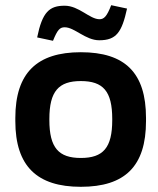

<svg xmlns="http://www.w3.org/2000/svg" viewBox="-20 -710 607 739"><path d="M39 -256V-244C39 -70 123 9 291 9C461 9 542 -70 542 -244V-256C542 -430 461 -509 291 -509C123 -509 39 -430 39 -256ZM123 -566 184 -553C201 -595 210 -605 229 -605C267 -605 309 -555 362 -555C428 -555 449 -586 469 -677L408 -690C391 -646 380 -636 363 -636C325 -636 284 -688 229 -688C170 -688 143 -664 123 -566ZM170 -248V-252C170 -359 206 -398 291 -398C377 -398 412 -359 412 -252V-248C412 -141 377 -102 291 -102C206 -102 170 -141 170 -248Z"/></svg>

Font: LT Wave Alt Bold
Style: Regular
Weight: 700
Designer: Daniel Lyons
Version: Version 2.5 (Glyphs App)